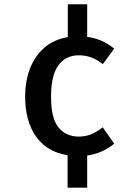

<svg xmlns="http://www.w3.org/2000/svg" viewBox="-20 -706 640 882"><path d="M380.5 -686.5V-536.5Q414 -532.5 445 -519.2Q476 -506 504.5 -482.5L452.5 -411.5Q421.5 -435 395.5 -443.5Q369.5 -452 342 -452Q282 -452 248.2 -406Q214.5 -360 214.5 -261.5Q214.5 -162 249 -120.2Q283.5 -78.5 342 -78.5Q370.5 -78.5 395.8 -88Q421 -97.5 452 -121L504.5 -46Q476 -22.5 445 -9.5Q414 3.5 380.5 8.5V156H290.5V7Q195 -8 145.2 -79.2Q95.5 -150.5 95.5 -261.5Q95.5 -333.5 118 -391.5Q140.5 -449.5 184.2 -487.2Q228 -525 291.5 -535.5V-686.5Z"/></svg>

Font: Fira Code Light Medium
Style: Regular
Weight: 500
Monospace: yes
Version: Version 5.002